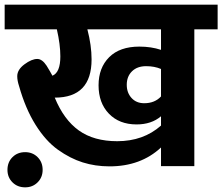

<svg xmlns="http://www.w3.org/2000/svg" viewBox="-40 -713 954 824"><path d="M894 -693V-587H794V0H651V-80Q564 1 430 1Q369 1 315 -16Q261 -33 208.5 -70.5Q156 -108 112.5 -177.5Q69 -247 42 -343Q34 -367 34 -386Q34 -414 65 -437Q96 -460 120 -460Q141 -460 160 -431Q176 -405 185 -388Q219 -402 219 -471Q219 -522 204 -587H-20V-693ZM651 -499V-587H335Q353 -518 353 -458Q353 -294 195 -294Q234 -199 298.5 -153Q363 -107 463 -107Q575 -107 651 -174V-214Q610 -179 546 -179Q472 -179 427.5 -225Q383 -271 383 -347Q383 -422 428.5 -467.5Q474 -513 558 -513Q609 -513 651 -499ZM651 -299V-417Q623 -429 587 -429Q549 -429 526.5 -407Q504 -385 504 -349Q504 -315 524.5 -292.5Q545 -270 579 -270Q624 -270 651 -299ZM68 -60Q100 -60 121.5 -38.5Q143 -17 143 16Q143 48 121.5 69.5Q100 91 68 91Q35 91 13.5 69.5Q-8 48 -8 16Q-8 -17 13.5 -38.5Q35 -60 68 -60Z"/></svg>

Font: FiraGO
Style: Bold
Weight: 700
Designer: bBox Type
Foundry: bBox Type GmbH
Version: Version 1.001;PS 001.001;hotconv 1.0.88;makeotf.lib2.5.64775